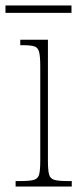

<svg xmlns="http://www.w3.org/2000/svg" viewBox="-32 -681 289 701"><path d="M25 0V-20H45Q77 -20 92 -24.5Q107 -29 111 -44.5Q115 -60 115 -95V-439Q115 -474 111 -490.5Q107 -507 94 -511.5Q81 -516 51 -516H42V-536H143V-95Q143 -60 147 -44.5Q151 -29 166 -24.5Q181 -20 213 -20H230V0ZM-12 -634V-661H229V-634Z"/></svg>

Font: Noto Serif Armenian Condensed Thin
Style: Regular
Weight: 100
Width: 3
Designer: Monotype Design Team
Foundry: Monotype Imaging Inc.
Version: Version 2.008; ttfautohint (v1.8.4.7-5d5b)